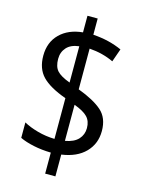

<svg xmlns="http://www.w3.org/2000/svg" viewBox="-122 -832 717 961"><g transform="rotate(15 236.0 -351.0)"><path d="M209 -51Q161 -52 118.5 -61Q76 -70 47 -84V-164Q77 -147 120.5 -135Q164 -123 209 -122V-333Q123 -364 85 -403.5Q47 -443 47 -510Q47 -580 91 -623.5Q135 -667 209 -674V-760H262V-676Q305 -673 342 -664Q379 -655 412 -640L388 -572Q331 -599 262 -604V-393Q345 -362 386.5 -325.5Q428 -289 428 -221Q428 -155 384.5 -110.5Q341 -66 262 -55V58H209ZM209 -602Q166 -597 144.5 -573Q123 -549 123 -514Q123 -474 141.5 -453Q160 -432 209 -414ZM262 -126Q308 -134 330 -158Q352 -182 352 -216Q352 -252 331.5 -273.5Q311 -295 262 -313Z"/></g></svg>

Font: Noto Sans Devanagari Condensed
Style: Regular
Weight: 400
Width: 3
Designer: Jelle Bosma - Monotype Design Team
Foundry: Monotype Imaging Inc.
Version: Version 2.004; ttfautohint (v1.8.4.7-5d5b)